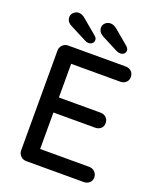

<svg xmlns="http://www.w3.org/2000/svg" viewBox="-163 -997 895 1093"><g transform="rotate(20 285.0 -450.5)"><path d="M527 -45Q527 -25 513.5 -12.5Q500 0 479 0H131Q111 0 97 -14Q83 -28 83 -48V-652Q83 -672 97 -686Q111 -700 131 -700H479Q500 -700 513.5 -687Q527 -674 527 -653Q527 -633 513.5 -620.5Q500 -608 479 -608H182V-404H434Q455 -404 468.5 -391Q482 -378 482 -358Q482 -337 468.5 -325Q455 -313 434 -313H182V-92H479Q500 -92 513.5 -78Q527 -64 527 -45ZM400 -765 301 -816Q271 -833 271 -860Q271 -878 284.5 -889.5Q298 -901 315 -901Q334 -901 355 -884L442 -811Q455 -799 455 -787Q455 -775 446 -767Q437 -759 422 -759Q414 -759 400 -765ZM210 -760 111 -811Q81 -826 81 -855Q81 -872 94.5 -884Q108 -896 124 -896Q145 -896 165 -878L252 -805Q265 -795 265 -782Q265 -769 256 -761Q247 -753 232 -753Q222 -753 210 -760Z"/></g></svg>

Font: Quicksand Medium
Style: Regular
Weight: 500
Designer: Andrew Paglinawan
Foundry: Andrew Paglinawan
Version: Version 3.000